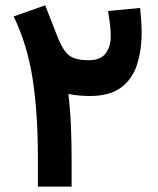

<svg xmlns="http://www.w3.org/2000/svg" viewBox="-20 -687 583 707"><path d="M496.1 -657.7Q498 -635.7 499.8 -612.5Q501.5 -589.4 501.5 -567.9Q501.5 -499 483.6 -446.3Q465.8 -393.6 424.3 -363.5Q382.8 -333.5 311 -333.5Q296.4 -333.5 274.4 -335Q252.4 -336.4 231.9 -341.3Q239.3 -276.4 241.5 -216.1Q243.7 -155.8 243.7 -99.6V0H119.6V-101.1Q119.6 -272.9 99.9 -398.4Q80.1 -523.9 30.3 -626.5L146.5 -667.5Q160.2 -633.3 170.2 -606.7Q180.2 -580.1 193.8 -546.4Q211.9 -501.5 233.9 -483.4Q255.9 -465.3 307.1 -465.3Q350.1 -465.3 368.9 -490.2Q387.7 -515.1 387.7 -551.3Q387.7 -577.1 384.8 -600.6Q381.8 -624 377.9 -646.5Z"/></svg>

Font: Vazirmatn RD UI
Style: Bold
Weight: 700
Designer: Saber Rastikerdar
Foundry: Saber Rastikerdar
Version: Version 33.003